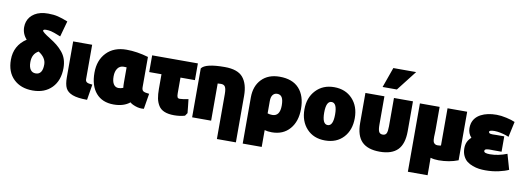

<svg xmlns="http://www.w3.org/2000/svg" viewBox="-76 -1370 5689 2080"><g transform="rotate(10 2769.0 -329.5)"><path d="M296 -383Q227 -346 227 -255Q227 -201 247 -172.5Q267 -144 304 -144Q380 -144 380 -255Q380 -330 296 -383ZM146 -487Q95 -543 95 -617Q95 -648 104 -676Q123 -735 180 -770.5Q237 -806 327 -806Q388 -806 435 -794.5Q482 -783 545 -758L497 -585Q420 -616 390 -623Q363 -629 336 -629Q304 -629 304 -615Q304 -599 387 -548Q437 -517 470 -490.5Q503 -464 533 -428.5Q563 -393 577.5 -349.5Q592 -306 592 -253Q592 -116 514 -36Q436 44 304 44Q173 44 94 -32.5Q15 -109 15 -244Q15 -400 146 -487Z M931 -131 903 41Q799 41 742.5 19.5Q686 -2 665.5 -43.5Q645 -85 645 -161V-556H854V-177Q854 -155 869.5 -144.5Q885 -134 931 -131Z M1372 -14Q1305 41 1194 41Q1069 41 1000 -39Q931 -119 931 -263Q931 -400 1011.5 -484Q1092 -568 1231 -568Q1346 -568 1472 -531V-198Q1472 -166 1489 -155Q1506 -144 1554 -140L1526 30Q1480 36 1432.5 19Q1385 2 1372 -14ZM1264 -213V-380Q1257 -381 1232 -381Q1190 -381 1166 -348Q1142 -315 1142 -259Q1142 -203 1161.5 -173.5Q1181 -144 1215 -144Q1243 -144 1267 -155Q1264 -180 1264 -213Z M2000 -6 1978 26Q1924 42 1860 42Q1796 42 1753 24.5Q1710 7 1688 -28.5Q1666 -64 1657.5 -107Q1649 -150 1649 -212V-372H1514V-556H2017V-372H1858V-200Q1858 -168 1864.5 -156Q1871 -144 1889 -144Q1918 -144 1984 -157Q1987 -132 1992.5 -81.5Q1998 -31 2000 -6Z M2057 30V-508Q2099 -568 2311 -568Q2454 -568 2512.5 -498Q2571 -428 2571 -297V215H2362V-279Q2362 -335 2349 -358Q2336 -381 2302 -381Q2279 -381 2266 -379V30Z M2935 40Q2888 40 2855 30V215H2646V-293Q2646 -418 2718.5 -493Q2791 -568 2916 -568Q3057 -568 3130 -488Q3203 -408 3203 -263Q3203 -126 3131 -43Q3059 40 2935 40ZM2855 -289V-154Q2877 -146 2907 -146Q2991 -146 2991 -264Q2991 -325 2974 -353Q2957 -381 2921 -381Q2892 -381 2873.5 -358.5Q2855 -336 2855 -289Z M3794 -267Q3794 -135 3719 -54Q3644 27 3517 27Q3391 27 3315.5 -54.5Q3240 -136 3240 -267Q3240 -396 3317 -477.5Q3394 -559 3517 -559Q3642 -559 3718 -478Q3794 -397 3794 -267ZM3517 -142Q3577 -142 3577 -269Q3577 -396 3517 -396Q3457 -396 3457 -269Q3457 -142 3517 -142Z M4122 44Q3989 44 3924.5 -21.5Q3860 -87 3860 -227V-556H4069V-244Q4069 -189 4080.5 -166.5Q4092 -144 4122 -144Q4152 -144 4163 -166.5Q4174 -189 4174 -244V-556H4383V-227Q4383 -87 4318.5 -21.5Q4254 44 4122 44ZM4189 -652H4032L4111 -874H4362Z M4766 25Q4718 25 4677 13Q4678 45 4678 115V205H4461V-547H4678V-290Q4678 -277 4677 -254.5Q4676 -232 4675.5 -218Q4675 -204 4676.5 -186Q4678 -168 4683 -158Q4688 -148 4699 -140.5Q4710 -133 4726 -133Q4746 -133 4765 -137V-547H4981V-13Q4884 25 4766 25Z M5303 -136Q5394 -136 5490 -174L5538 -6Q5499 13 5430.5 28.5Q5362 44 5285 44Q5248 44 5214 39.5Q5180 35 5143 21.5Q5106 8 5079.5 -13Q5053 -34 5036 -70Q5019 -106 5019 -153Q5019 -229 5075 -277Q5036 -319 5036 -377Q5036 -404 5042 -428Q5061 -497 5130 -533.5Q5199 -570 5302 -570Q5350 -570 5410.5 -556.5Q5471 -543 5506 -527L5469 -357Q5406 -383 5341 -391Q5319 -393 5311 -393Q5252 -393 5252 -374Q5252 -366 5258 -361Q5264 -356 5275.5 -354.5Q5287 -353 5296 -353Q5305 -353 5319 -353.5Q5333 -354 5336 -354H5423V-185H5334Q5331 -185 5312 -185.5Q5293 -186 5284.5 -185.5Q5276 -185 5262.5 -183Q5249 -181 5243 -175.5Q5237 -170 5237 -161Q5237 -136 5303 -136Z"/></g></svg>

Font: Repo
Style: ExtraBlack
Weight: 1000
Designer: Stefan Peev
Foundry: Context Ltd
Version: Version 001.000